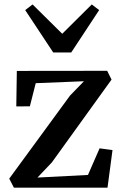

<svg xmlns="http://www.w3.org/2000/svg" viewBox="-20 -864 562 884"><path d="M366.5 -490 144.5 -481 117.5 -374.5 55 -374 57.5 -537.5 473.5 -538 493.5 -497.5 219 -116.5 152.5 -46.5 385 -58.5 438.5 -181 498 -173 475 0H44L22.5 -41.5L302.5 -424ZM225 -622.5 96 -817.5 130 -843.5 266.5 -708.5 402.5 -843.5 436.5 -817.5 308 -622.5Z"/></svg>

Font: Merriweather 60pt SemiBold
Style: Regular
Weight: 600
Version: Version 2.100